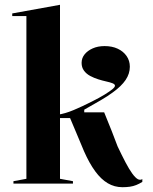

<svg xmlns="http://www.w3.org/2000/svg" viewBox="-20 -765 637 800"><path d="M230 -20 284 -10V0H36V-10L90 -20V-698H31V-709L230 -745ZM220 -273V-287Q250 -291 287 -306.5Q324 -322 363 -342Q395 -358 416 -371Q437 -384 448 -393Q459 -402 459 -408Q459 -414 449 -418Q439 -422 423 -425.5Q407 -429 389.5 -434.5Q372 -440 356 -448.5Q340 -457 330 -470.5Q320 -484 320 -503Q320 -523 332.5 -538.5Q345 -554 366.5 -563.5Q388 -573 416 -573Q447 -573 470.5 -562Q494 -551 507.5 -531.5Q521 -512 521 -487Q521 -458 503.5 -432Q486 -406 450 -380Q430 -365 400 -347.5Q370 -330 331 -308V-297H414Q432 -254 445.5 -219Q459 -184 470 -155Q488 -117 503 -88.5Q518 -60 531 -42Q544 -24 555 -18Q560 -16 564.5 -16Q569 -16 573 -19V-7Q560 1 547.5 6Q535 11 521 13Q507 15 490 15Q457 15 429 -1.5Q401 -18 376.5 -51.5Q352 -85 330 -135Q316 -170 301.5 -203Q287 -236 272 -273Z"/></svg>

Font: Kalnia Medium
Style: Regular
Weight: 500
Designer: Frida Medrano
Foundry: Frida Medrano
Version: Version 1.105